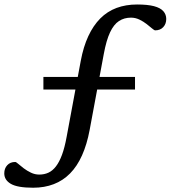

<svg xmlns="http://www.w3.org/2000/svg" viewBox="-68 -734 779 876"><path d="M130 -325.5V-383H548V-325.5ZM83.5 122.5Q12 122.5 -18.2 105Q-48.5 87.5 -48.5 57Q-48.5 34.5 -35 19.8Q-21.5 5 1.5 5Q5.5 5 15.5 13.8Q25.5 22.5 40.2 33.8Q55 45 73.2 53.8Q91.5 62.5 111 62.5Q134 62.5 153 53.8Q172 45 187.2 25.2Q202.5 5.5 214.8 -27.5Q227 -60.5 236 -109.5L300.5 -456.5Q312.5 -521 335 -569.2Q357.5 -617.5 389.5 -649.8Q421.5 -682 463.8 -697.8Q506 -713.5 557.5 -713.5Q605.5 -713.5 634.8 -705.8Q664 -698 677.2 -683Q690.5 -668 690.5 -647.5Q690.5 -625 676.8 -610.2Q663 -595.5 640 -595.5Q636 -595.5 625.8 -604.2Q615.5 -613 600.8 -624.5Q586 -636 567.8 -644.8Q549.5 -653.5 529.5 -653.5Q498.5 -653.5 474.8 -638Q451 -622.5 434 -586.2Q417 -550 405.5 -487.5L341 -141Q328.5 -74.5 306.2 -25Q284 24.5 251.8 57.2Q219.5 90 177.2 106.2Q135 122.5 83.5 122.5Z"/></svg>

Font: Newsreader 7pt
Style: Regular
Weight: 400
Designer: Hugues Gentile
Foundry: Production Type
Version: Version 1.003